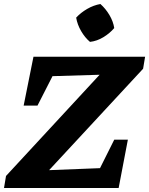

<svg xmlns="http://www.w3.org/2000/svg" viewBox="-29 -938 744 958"><path d="M685 -595 216 -89 470 -99 541 -241H609L563 0H-9L1 -60L468 -565L233 -558L158 -411H89L138 -655H695ZM472 -918Q498 -895 517 -863Q536 -831 541 -798Q519 -772 487 -752.5Q455 -733 420 -729Q395 -750 376 -782.5Q357 -815 351 -850Q374 -875 406 -893.5Q438 -912 472 -918Z"/></svg>

Font: Piazzolla
Style: Bold Italic
Weight: 700
Italic angle: -11.3°
Designer: Juan Pablo del Peral
Foundry: Huerta Tipografica
Version: Version 1.330